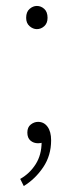

<svg xmlns="http://www.w3.org/2000/svg" viewBox="-20 -476 248 646"><path d="M104 -378Q91 -378 79.5 -388Q68 -398 68 -416Q68 -436 79.5 -446Q91 -456 104 -456Q118 -456 129 -446Q140 -436 140 -416Q140 -398 129 -388Q118 -378 104 -378ZM60 150 48 126Q80 108 100 76.5Q120 45 120 2L106 -52L140 -10Q134 0 125.5 3Q117 6 108 6Q93 6 82.5 -3Q72 -12 72 -30Q72 -48 83.5 -57Q95 -66 108 -66Q128 -66 140 -49.5Q152 -33 152 -4Q152 47 125.5 86.5Q99 126 60 150Z"/></svg>

Font: Mada ExtraLight
Style: Regular
Weight: 250
Designer: Khaled Hosny
Version: Version 1.5